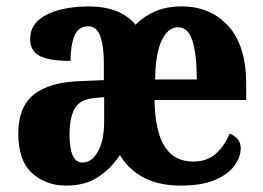

<svg xmlns="http://www.w3.org/2000/svg" viewBox="-20 -569 822 599"><path d="M186 10Q123 10 80 -29Q37 -68 37 -153Q37 -235 85.5 -274Q134 -313 232 -316L304 -319V-374Q304 -424 293 -455.5Q282 -487 255 -487Q224 -487 212 -456.5Q200 -426 200 -379Q132 -379 103 -395Q74 -411 74 -447Q74 -483 99.5 -505.5Q125 -528 166.5 -538.5Q208 -549 256 -549Q355 -549 403 -492Q428 -518 464 -533.5Q500 -549 547 -549Q637 -549 692.5 -487.5Q748 -426 748 -308V-257H462Q464 -158 494 -111.5Q524 -65 582 -65Q626 -65 653.5 -89.5Q681 -114 696 -152Q711 -147 721 -135.5Q731 -124 731 -107Q731 -80 712 -53Q693 -26 651.5 -8Q610 10 543 10Q413 10 354 -85Q326 -43 286 -16.5Q246 10 186 10ZM594 -321Q594 -398 580.5 -441Q567 -484 536 -484Q504 -484 484.5 -443Q465 -402 464 -321ZM237 -62Q267 -62 286 -97Q305 -132 305 -191V-266L273 -263Q230 -259 213.5 -231Q197 -203 197 -149Q197 -62 237 -62Z"/></svg>

Font: Noto Serif Lao Condensed ExtraBold
Style: Regular
Weight: 800
Width: 3
Designer: Monotype Design Team
Foundry: Monotype Imaging Inc.
Version: Version 2.003; ttfautohint (v1.8.4.7-5d5b)